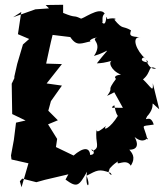

<svg xmlns="http://www.w3.org/2000/svg" viewBox="-20 -758 689 803"><path d="M63 0 73 -11 132 4 168 -6 266 -29 254 -7C303 29 310 20 344 -40C333 33 364 32 342 -23C387 -46 393 -53 442 -35C459 -15 421 -36 440 -49C426 -41 454 -73 474 -83C461 -59 507 -99 527 -65C550 -101 531 -119 521 -132C521 -132 574 -128 543 -185C590 -146 604 -201 597 -173C581 -243 562 -227 623 -237C608 -286 580 -241 595 -271C642 -322 593 -346 646 -301L619 -410C622 -367 612 -394 578 -426C616 -457 596 -487 633 -472C599 -460 582 -532 600 -497C551 -501 583 -528 588 -513C552 -543 524 -609 571 -602C524 -605 520 -608 528 -631C491 -653 495 -631 458 -676C475 -679 451 -685 429 -678C422 -711 428 -641 407 -664C413 -664 402 -690 418 -701C397 -735 320 -672 317 -681C283 -697 302 -680 244 -704V-738L171 -737L185 -723L128 -719L35 -686L69 -708L55 -615L102 -595L76 -572L52 -491L40 -438V-431L29 -408C30 -366 30 -323 31 -281L87 -254L47 -245L38 -173L26 -108L28 -91L99 -75L70 25ZM458 -372 494 -307C455 -309 435 -302 458 -318C470 -249 487 -277 474 -275C441 -221 408 -208 423 -231C403 -215 384 -199 384 -216C376 -158 403 -142 366 -126C352 -149 393 -112 357 -110C355 -141 330 -145 286 -106C291 -88 323 -133 293 -105L214 -143L219 -177L181 -238L222 -255L182 -295L193 -335L239 -400L175 -409L239 -490L173 -492C182 -532 190 -573 200 -612L274 -603C302 -561 320 -578 364 -586C346 -581 360 -599 387 -601C354 -592 413 -582 373 -524C438 -542 449 -575 385 -493C404 -494 417 -495 452 -505C429 -503 444 -462 486 -446C433 -440 484 -414 468 -432C419 -367 460 -401 428 -357Z"/></svg>

Font: Asimov Aggro
Style: Medium
Weight: 500
Designer: Google
Version: Version 2.000980; 2014